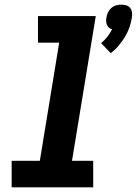

<svg xmlns="http://www.w3.org/2000/svg" viewBox="-20 -804 587 824"><path d="M455 -576 414 -619Q429 -631 440.5 -646Q452 -661 461 -678Q454 -680 448 -685Q442 -690 439 -697.5Q436 -705 435.5 -713Q435 -721 437 -729Q438 -740 443.5 -751Q449 -762 458 -770Q467 -778 478 -781Q489 -784 501 -784Q512 -784 522 -781Q532 -778 538.5 -770Q545 -762 546.5 -751Q548 -740 546 -729Q543 -708 535.5 -686.5Q528 -665 516 -645.5Q504 -626 489 -608Q474 -590 455 -576ZM30 0V-114H151L234 -621H143V-735H391L289 -114H380V0Z"/></svg>

Font: Iosevka Slab Heavy Oblique
Style: Regular
Weight: 900
Italic angle: -9°
Monospace: yes
Designer: Belleve Invis
Foundry: Belleve Invis
Version: Version 11.1.1; ttfautohint (v1.8.3)